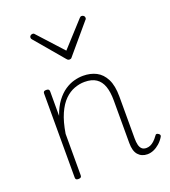

<svg xmlns="http://www.w3.org/2000/svg" viewBox="-152 -946 950 1074"><g transform="rotate(-20 323.0 -409.5)"><path d="M541 17Q524 17 510 11Q496 5 486 -6.5Q476 -18 471 -35.5Q466 -53 466 -77V-331Q466 -381 454 -415Q442 -449 416 -466.5Q390 -484 347 -484Q317 -484 286 -472.5Q255 -461 228 -434.5Q201 -408 180.5 -362Q160 -316 149 -247V0Q149 8 144.5 11.5Q140 15 130 15Q121 15 117 11.5Q113 8 113 0V-500Q113 -508 117 -511.5Q121 -515 130 -515Q140 -515 144.5 -511.5Q149 -508 149 -500V-354Q166 -403 190 -435Q214 -467 241.5 -485.5Q269 -504 297 -511.5Q325 -519 351 -519Q395 -519 429 -501.5Q463 -484 483 -444.5Q503 -405 503 -340V-91Q503 -68 507 -52Q511 -36 520.5 -27Q530 -18 547 -18Q559 -18 570 -22.5Q581 -27 593 -37.5Q605 -48 617 -65Q621 -72 626 -72.5Q631 -73 638 -68Q643 -65 645 -60Q647 -55 643 -49Q631 -29 614 -14Q597 1 578.5 9Q560 17 541 17ZM458 -836Q465 -836 470.5 -831.5Q476 -827 476 -819Q476 -816 475 -813Q474 -810 471 -808L328 -639Q324 -633 320 -631.5Q316 -630 312 -630Q308 -630 304.5 -631.5Q301 -633 296 -639L153 -808Q151 -810 149.5 -813Q148 -816 148 -819Q148 -827 153.5 -831.5Q159 -836 166 -836Q170 -836 173 -834.5Q176 -833 178 -830L312 -683L446 -830Q449 -833 451.5 -834.5Q454 -836 458 -836Z"/></g></svg>

Font: Playwrite HR Lijeva Thin
Style: Regular
Weight: 250
Designer: Veronika Burian, José Scaglione
Foundry: TypeTogether
Version: Version 1.002